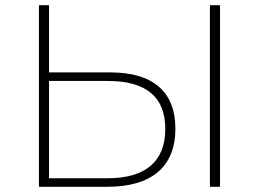

<svg xmlns="http://www.w3.org/2000/svg" viewBox="-20 -720 999 740"><path d="M395 -408C543 -408 617 -347 617 -223C617 -98 541 -33 395 -33H169V-408ZM130 -700V0H393C564 0 656 -77 656 -224C656 -367 569 -441 405 -441H169V-700ZM828 -700H789V0H828Z"/></svg>

Font: Montserrat-Alt1 ExtLt
Style: Regular
Weight: 200
Designer: Differentunic
Foundry: Differentunic
Version: Version 7.222